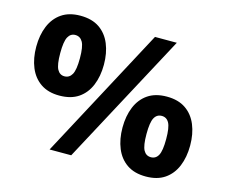

<svg xmlns="http://www.w3.org/2000/svg" viewBox="-97 -806 1111 943"><g transform="rotate(15 458.5 -334.0)"><path d="M225 0 582 -668H693L335 0ZM202 -268Q145 -268 107 -294Q69 -320 50 -366Q31 -412 31 -471Q31 -530 50 -576Q69 -622 107 -648Q145 -674 202 -674Q261 -674 299 -648Q337 -622 356 -576Q375 -530 375 -471Q375 -412 356 -366Q337 -320 299 -294Q261 -268 202 -268ZM202 -366Q227 -366 240 -389Q253 -412 253 -471Q253 -530 240 -553Q227 -576 202 -576Q178 -576 165.5 -553Q153 -530 153 -471Q153 -412 165.5 -389Q178 -366 202 -366ZM715 6Q657 6 619 -20Q581 -46 562 -92Q543 -138 543 -197Q543 -256 562 -302Q581 -348 619 -374Q657 -400 715 -400Q773 -400 811 -374Q849 -348 868 -302Q887 -256 887 -197Q887 -138 868 -92Q849 -46 811 -20Q773 6 715 6ZM715 -92Q740 -92 752.5 -115Q765 -138 765 -197Q765 -256 752.5 -279Q740 -302 715 -302Q690 -302 677.5 -279Q665 -256 665 -197Q665 -138 677.5 -115Q690 -92 715 -92Z"/></g></svg>

Font: Gantari ExtraBold
Style: Regular
Weight: 800
Version: Version 1.000